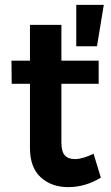

<svg xmlns="http://www.w3.org/2000/svg" viewBox="-20 -762 455 788"><path d="M394 -33Q330 6 260 6Q191 6 147 -34.5Q103 -75 103 -154V-418H28L27 -513H103V-660H232V-513H385V-418H232V-177Q232 -140 246 -124.5Q260 -109 288 -109Q318 -109 364 -131ZM293 -742H406L378 -572H293Z"/></svg>

Font: Montserrat arm2 Medium
Style: Regular
Weight: 500
Designer: Julieta Ulanovsky
Foundry: Julieta Ulanovsky
Version: Version 6.000